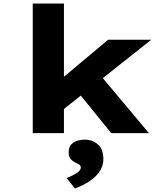

<svg xmlns="http://www.w3.org/2000/svg" viewBox="-20 -760 957 1096"><path d="M335 -130 264 -254 597 -533H843ZM167 0V-740H345V0ZM615 0 379 -291 506 -387 830 0ZM408 316 360 256Q374 251 393 242Q412 233 426.5 221.5Q441 210 441 195Q441 186 434 181Q427 176 414 170Q393 160 382.5 146.5Q372 133 372 110Q372 72 398.5 54.5Q425 37 463 37Q507 37 538.5 64Q570 91 570 148Q570 177 558 202Q546 227 524 248Q502 269 472.5 286Q443 303 408 316Z"/></svg>

Font: Lexend Peta ExtraBold
Style: Regular
Weight: 800
Version: Version 1.007